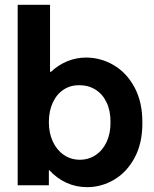

<svg xmlns="http://www.w3.org/2000/svg" viewBox="-20 -772 641 800"><path d="M53.7 -752H188.5V-472.7H192.4Q222.2 -501 259.8 -516.6Q297.4 -532.2 339.8 -532.2Q401.4 -531.7 455.1 -499.8Q508.8 -467.8 541.3 -406.5Q573.7 -345.2 573.2 -260.7Q573.7 -176.3 541.3 -115.5Q508.8 -54.7 455.8 -23.4Q402.8 7.8 342.8 7.8Q296.9 7.8 256.8 -10.5Q216.8 -28.8 186 -62.5H183.6V0H53.7ZM440.4 -262.7Q440.9 -309.1 424.6 -344.2Q408.2 -379.4 378.4 -398.2Q348.6 -417 310.5 -417Q274.4 -417.5 245.6 -398.9Q216.8 -380.4 200.2 -345.2Q183.6 -310.1 183.6 -262.7Q183.6 -217.3 200.2 -181.9Q216.8 -146.5 246.1 -126.5Q275.4 -106.4 312.5 -106.4Q350.1 -106.4 379.4 -126.5Q408.7 -146.5 424.8 -181.9Q440.9 -217.3 440.4 -262.7Z"/></svg>

Font: Reddit Sans Strawberry
Style: Bold
Weight: 700
Designer: Stephen Hutchings
Foundry: Reddit
Version: Version 1.013